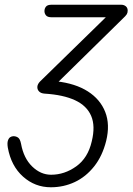

<svg xmlns="http://www.w3.org/2000/svg" viewBox="-20 -792 563 812"><path d="M195 0Q128 0 77.5 -45Q27 -90 13 -168Q10 -187 13.5 -197.5Q17 -208 23.5 -212Q30 -216 37 -216Q48 -216 56.5 -210Q65 -204 69 -184Q80 -123 116 -88Q152 -53 196 -53Q253 -53 302.5 -88.5Q352 -124 368 -194Q384 -259 365.5 -302Q347 -345 297.5 -368Q248 -391 169 -396Q153 -397 145 -405.5Q137 -414 138 -425.5Q139 -437 150 -448L446 -737L447 -719H198Q181 -719 174.5 -727Q168 -735 168 -745Q168 -756 174.5 -764Q181 -772 198 -772H492Q504 -772 512 -765.5Q520 -759 520 -747Q520 -738 516 -731.5Q512 -725 499 -713L219 -438V-448Q299 -439 351.5 -405.5Q404 -372 425 -318.5Q446 -265 429 -196Q413 -132 378 -88Q343 -44 296 -22Q249 0 195 0Z"/></svg>

Font: Edu TAS Beginner
Style: Regular
Weight: 400
Designer: Tina and Corey Anderson
Foundry: Google for Education
Version: Version 1.003